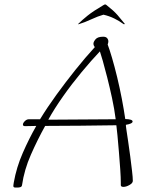

<svg xmlns="http://www.w3.org/2000/svg" viewBox="-20 -836 659 863"><path d="M59 7H49Q40 7 40 0Q40 -2 40.5 -6Q41 -10 42 -16Q54 -84 82.5 -149Q111 -214 143 -270Q130 -270 120 -269.5Q110 -269 93 -269Q83 -269 83 -276Q83 -283 91.5 -291.5Q100 -300 110 -300H160Q193 -354 234 -410.5Q275 -467 319 -522Q363 -577 406 -624Q400 -632 400 -640Q400 -648 409.5 -659.5Q419 -671 444 -671Q456 -671 461.5 -664.5Q467 -658 467 -650Q467 -644 464 -636Q472 -615 483.5 -576Q495 -537 506.5 -489.5Q518 -442 527.5 -392.5Q537 -343 543 -301Q576 -300 576 -290Q576 -280 546 -275Q545 -275 548 -254Q551 -233 556 -200.5Q561 -168 565.5 -132.5Q570 -97 573.5 -67.5Q577 -38 577 -23Q577 -13 562 -4.5Q547 4 535 4Q523 4 523 -4V-16Q523 -37 520.5 -74.5Q518 -112 514.5 -153Q511 -194 508 -227Q505 -260 503 -273Q427 -272 343.5 -271Q260 -270 183 -270Q149 -209 119 -141Q89 -73 79 -4Q78 3 72 5Q66 7 59 7ZM197 -298 500 -300Q494 -347 483.5 -395.5Q473 -444 462 -487.5Q451 -531 442 -562.5Q433 -594 429 -605Q391 -565 347 -512Q303 -459 263.5 -403Q224 -347 197 -298ZM332 -727Q330 -727 331 -728Q349 -746 374 -766Q399 -786 445 -813L451 -816H453Q456 -816 459 -813Q491 -788 508 -768.5Q525 -749 540 -730Q543 -727 537 -727Q536 -727 535 -728Q516 -742 493.5 -753Q471 -764 445 -770Q420 -763 390 -749Q360 -735 336 -728Q334 -727 332 -727Z"/></svg>

Font: Bilbo
Style: Regular
Weight: 400
Designer: Robert E. Leuschke
Foundry: Robert E. Leuschke
Version: Version 1.100